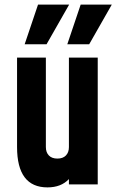

<svg xmlns="http://www.w3.org/2000/svg" viewBox="-20 -800 505 833"><path d="M280 -780 182 -608H87L145 -780ZM367 -608H272L330 -780H465ZM279 -162V-550H404V0H279V-23Q245 13 186 13Q54 13 54 -162V-550H179V-162Q179 -139 192 -125.5Q205 -112 229 -112Q253 -112 266 -125.5Q279 -139 279 -162Z"/></svg>

Font: Mohave Bold
Style: Regular
Weight: 700
Designer: Gumpita Rahayu
Foundry: Tokotype
Version: Version 2.002;PS 002.002;hotconv 1.0.88;makeotf.lib2.5.64775